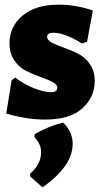

<svg xmlns="http://www.w3.org/2000/svg" viewBox="-20 -503 442 827"><path d="M232 -483Q305 -483 380 -458L355 -323L333 -316Q258 -362 209 -362Q183 -362 183 -344Q183 -330 204 -319Q225 -308 255.5 -297.5Q286 -287 316 -272Q346 -257 367 -227Q388 -197 388 -154Q388 -85 335 -36.5Q282 12 175 12Q93 12 7 -14L30 -157L46 -169Q83 -140 126.5 -123Q170 -106 199 -106Q227 -106 227 -125Q227 -139 206 -150Q185 -161 154.5 -171.5Q124 -182 93.5 -197Q63 -212 42 -242.5Q21 -273 21 -316Q21 -389 77.5 -436Q134 -483 232 -483ZM252 25Q293 65 293 116Q293 213 163 304L111 258L109 246Q157 204 157 153Q157 117 129 89V75Q190 40 252 25Z"/></svg>

Font: Alegreya Sans Black
Style: Regular
Weight: 900
Designer: Juan Pablo del Peral
Foundry: Huerta Tipografica
Version: Version 2.007